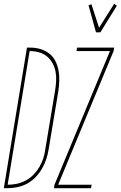

<svg xmlns="http://www.w3.org/2000/svg" viewBox="-54 -984 631 1004"><path d="M448 -815 409 -956 424 -962 464 -839 543 -964 557 -954 471 -815ZM228 0 231 -18 521 -717H346L349 -735H543L540 -717L250 -18H425L422 0ZM-34 0 87 -735H104Q132 -735 157.5 -727.5Q183 -720 203.5 -704Q224 -688 235.5 -665Q247 -642 252 -616Q257 -590 256 -562.5Q255 -535 251 -507L200 -201Q196 -176 187.5 -150.5Q179 -125 165 -101Q151 -77 131.5 -57Q112 -37 88 -24Q64 -11 37.5 -5.5Q11 0 -14 0ZM-14 -18Q10 -18 34 -23Q58 -28 80.5 -40Q103 -52 121 -70.5Q139 -89 152 -111Q165 -133 172.5 -156.5Q180 -180 183 -204L234 -510Q238 -535 239.5 -560Q241 -585 236.5 -609Q232 -633 220.5 -654Q209 -675 191 -689.5Q173 -704 149.5 -710.5Q126 -717 101 -717Z"/></svg>

Font: Iosevka SS18 Thin
Style: Italic
Weight: 100
Italic angle: -9°
Monospace: yes
Designer: Belleve Invis
Foundry: Belleve Invis
Version: Version 25.1.1; ttfautohint (v1.8.4)